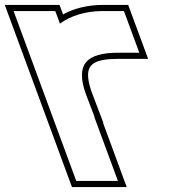

<svg xmlns="http://www.w3.org/2000/svg" viewBox="-272 -673 747 783"><path d="M-27.6 -576.6C17.7 -609.8 78.5 -628 148.4 -628H233.4L296.1 -458H211.1C79.2 -458 34.6 -410.5 78.4 -288.9L80.6 -283L113.3 -197H112.3L177.6 -20L209 65H39L7.6 -20L-88.6 -281C-89.1 -282.2 -89.5 -283.4 -90 -284.6L-185.2 -543L-216.6 -628H-46.6ZM-14.9 -614.3 -29.2 -653H-252.5L-113.4 -276C-113 -274.8 -112.5 -273.5 -112.1 -272.4L21.5 90H244.8L148.2 -172H149.6L104 -291.8L101.9 -297.5C91.8 -325.7 87.2 -348.8 87.1 -366C87 -410.1 113.6 -433 211.1 -433H332L250.8 -653H148.4C86.8 -653 29.9 -639.1 -14.9 -614.3Z"/></svg>

Font: Nordica Plus
Style: NordicaClassicBkOpOblOl
Weight: 900
Version: Version 1.01